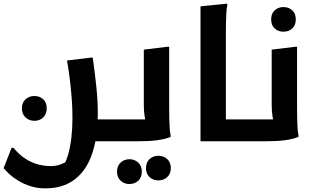

<svg xmlns="http://www.w3.org/2000/svg" viewBox="-58 -780 1747 1060"><path d="M452 0V-121H621V-20L601 0ZM16 36Q49 75 83.5 97Q118 119 153.5 128Q189 137 224 137Q252 137 278.5 127Q305 117 327 103L288 143Q306 115 318 73.5Q330 32 336 -19.5Q342 -71 342 -130Q342 -183 338 -236Q334 -289 327.5 -342Q321 -395 312 -446L444 -462H454Q466 -379 474 -300Q482 -221 482 -156Q482 -48 462 30.5Q442 109 404 160Q366 211 313 235.5Q260 260 193 260Q149 260 111 248Q73 236 43.5 218Q14 200 -6.5 181Q-27 162 -38 148L6 36ZM132 -113Q103 -113 83 -131.5Q63 -150 63 -182Q63 -214 83 -232Q103 -250 132 -250Q161 -250 180.5 -232Q200 -214 200 -182Q200 -150 180.5 -131.5Q161 -113 132 -113Z M601 0V-101L621 -121H801L753 -97Q745 -110 740.5 -138Q736 -166 736 -203V-506L867 -522H876V-180Q876 -160 876.5 -132Q877 -104 878.5 -77Q880 -50 884 -32V-24Q854 -12 810 -6Q766 0 703 0ZM748 148Q748 116 768 98Q788 80 816 80Q845 80 865 98Q885 116 885 148Q885 180 865 198Q845 216 816 216Q788 216 768 198Q748 180 748 148ZM588 167Q588 136 608 117.5Q628 99 657 99Q685 99 705 117.5Q725 136 725 167Q725 199 705.5 217.5Q686 236 656 236Q628 236 608 217.5Q588 199 588 167Z M1157 0V-121H1327V-20L1307 0ZM1049 -745 1196 -760 1197 -752Q1193 -734 1191.5 -707Q1190 -680 1189.5 -652Q1189 -624 1189 -604V0H1049Z M1307 0V-101L1327 -121H1507L1459 -97Q1451 -110 1446.5 -138Q1442 -166 1442 -203V-506L1573 -522H1582V-180Q1582 -160 1582.5 -132Q1583 -104 1584.5 -77Q1586 -50 1590 -32V-24Q1560 -12 1516 -6Q1472 0 1409 0ZM1507 -605Q1478 -605 1458.5 -623Q1439 -641 1439 -673Q1439 -705 1458.5 -723Q1478 -741 1507 -741Q1536 -741 1555.5 -723Q1575 -705 1575 -673Q1575 -641 1555.5 -623Q1536 -605 1507 -605Z"/></svg>

Font: Kufam SemiBold
Style: Italic
Weight: 600
Italic angle: -11°
Designer: Artur Schmal
Foundry: Original Type
Version: Version 1.301; ttfautohint (v1.8.3)